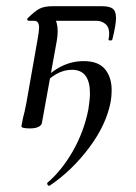

<svg xmlns="http://www.w3.org/2000/svg" viewBox="-20 -406 439 619"><path d="M139 193Q135 193 133 189Q131 185 133 183Q179 144 215 81Q251 18 265 -54Q270 -86 270 -105Q270 -181 212 -181Q186 -181 162 -167.5Q138 -154 121 -133L115 -143Q175 -209 250 -209Q297 -209 318.5 -183Q340 -157 340 -115Q340 -97 337 -79Q323 -4 267.5 70Q212 144 141 192ZM76 8Q49 8 49 1L54 -25Q60 -47 65 -74L101 -278Q106 -306 106 -317Q106 -339 90 -339H72Q70 -339 68.5 -341.5Q67 -344 68 -346Q91 -369 106.5 -377.5Q122 -386 150 -386H308Q333 -386 343.5 -378Q354 -370 354 -348Q354 -325 342 -278Q340 -275 334.5 -275.5Q329 -276 330 -280Q332 -287 332 -298Q332 -319 319.5 -329Q307 -339 291 -339H112L117 -365Q166 -365 166 -305Q166 -291 163 -274L115 -9Q113 -1 103 3.5Q93 8 76 8Z"/></svg>

Font: Cormorant Garamond Medium
Style: Italic
Weight: 500
Italic angle: -10°
Designer: Christian Thalmann (Catharsis Fonts)
Foundry: Catharsis Fonts
Version: Version 4.000